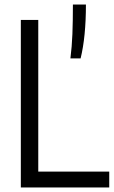

<svg xmlns="http://www.w3.org/2000/svg" viewBox="-20 -828 504 848"><path d="M72 0V-740H149V-70H462.5V0ZM302 -808H359.5Q359.5 -665.5 336 -570H291Q297.5 -620.5 299.8 -677.8Q302 -735 302 -808Z"/></svg>

Font: Encode Sans Condensed
Style: Regular
Weight: 400
Width: 3
Designer: Multiple Designers
Foundry: Impallari Type
Version: Version 2.000